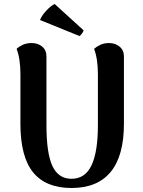

<svg xmlns="http://www.w3.org/2000/svg" viewBox="-20 -925 713 959"><path d="M599 -307Q599 -147 533 -66.5Q467 14 337 14Q209 14 145.5 -64Q82 -142 82 -307V-555Q82 -631 63 -681Q74 -692 93.5 -701Q113 -710 138 -710Q170 -710 191 -692Q212 -674 212 -643V-300Q212 -159 242 -95.5Q272 -32 337 -32Q405 -32 437 -99Q469 -166 469 -300V-555Q469 -631 450 -681Q462 -692 481 -701Q500 -710 524 -710Q556 -710 577.5 -692Q599 -674 599 -643ZM253 -905 397 -774Q398 -770 390.5 -759Q383 -748 377 -745L180 -825Q188 -847 211.5 -872Q235 -897 253 -905Z"/></svg>

Font: Arima Madurai Black
Style: Regular
Weight: 900
Designer: Joana Correia and Natanael Gama
Foundry: NDISCOVER
Version: Version 1.019